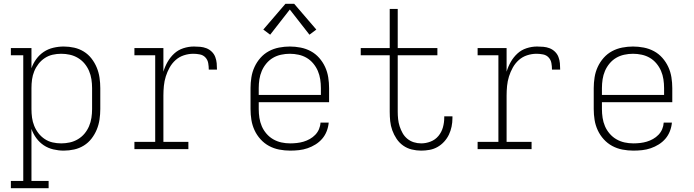

<svg xmlns="http://www.w3.org/2000/svg" viewBox="-20 -782 3640 1007"><path d="M37 205V167H102V-492H37V-530H145V-424Q154 -450 170.5 -472.5Q187 -495 209.5 -510Q232 -525 259.5 -531.5Q287 -538 314 -538Q342 -538 369 -532Q396 -526 419.5 -511.5Q443 -497 460 -475Q477 -453 487.5 -427.5Q498 -402 502 -374.5Q506 -347 506 -320V-210Q506 -183 502 -155.5Q498 -128 487.5 -102.5Q477 -77 460 -55Q443 -33 419.5 -18.5Q396 -4 369 2Q342 8 314 8Q287 8 259.5 1.5Q232 -5 209.5 -20Q187 -35 170.5 -57.5Q154 -80 145 -106V167H235V205ZM301 -30Q324 -30 346.5 -35Q369 -40 389 -52Q409 -64 423.5 -81.5Q438 -99 447 -120Q456 -141 459.5 -164Q463 -187 463 -210V-320Q463 -343 459.5 -366Q456 -389 447 -410Q438 -431 423.5 -448.5Q409 -466 389 -478Q369 -490 346.5 -495Q324 -500 301 -500Q278 -500 256 -495Q234 -490 215 -477.5Q196 -465 182 -447Q168 -429 159.5 -408Q151 -387 148 -365Q145 -343 145 -320V-210Q145 -187 148 -165Q151 -143 159.5 -122Q168 -101 182 -83Q196 -65 215 -52.5Q234 -40 256 -35Q278 -30 301 -30Z M685 0V-38H794V-492H685V-530H837V-406Q845 -433 859 -457.5Q873 -482 893.5 -501Q914 -520 941.5 -529Q969 -538 997 -538Q1013 -538 1030 -536.5Q1047 -535 1062.5 -529Q1078 -523 1090.5 -511Q1103 -499 1109 -483Q1115 -467 1116.5 -450.5Q1118 -434 1118 -417H1075Q1075 -434 1072 -451Q1069 -468 1057.5 -480.5Q1046 -493 1028.5 -496.5Q1011 -500 994 -500Q969 -500 944.5 -492Q920 -484 901 -467Q882 -450 869.5 -427.5Q857 -405 849.5 -381Q842 -357 839.5 -331.5Q837 -306 837 -281V-38H968V0Z M1502 8Q1473 8 1444.5 2.5Q1416 -3 1391 -16.5Q1366 -30 1346.5 -51.5Q1327 -73 1315 -99Q1303 -125 1298.5 -153Q1294 -181 1294 -210V-320Q1294 -348 1298.5 -376.5Q1303 -405 1315 -431Q1327 -457 1346 -478.5Q1365 -500 1390 -513.5Q1415 -527 1443.5 -532.5Q1472 -538 1500 -538Q1528 -538 1556.5 -532.5Q1585 -527 1610 -513.5Q1635 -500 1654 -478.5Q1673 -457 1685 -431Q1697 -405 1701.5 -376.5Q1706 -348 1706 -320V-246H1337V-210Q1337 -187 1340.5 -164Q1344 -141 1353 -120Q1362 -99 1377.5 -81Q1393 -63 1413 -51.5Q1433 -40 1455.5 -35Q1478 -30 1502 -30Q1519 -30 1537 -32Q1555 -34 1572 -39Q1589 -44 1605 -53Q1621 -62 1633.5 -75Q1646 -88 1653 -104.5Q1660 -121 1661 -139H1704Q1702 -116 1693.5 -94Q1685 -72 1670 -54.5Q1655 -37 1635 -24.5Q1615 -12 1593 -4.5Q1571 3 1548 5.5Q1525 8 1502 8ZM1663 -284V-320Q1663 -343 1659.5 -366Q1656 -389 1647 -410Q1638 -431 1623 -449Q1608 -467 1588.5 -478.5Q1569 -490 1546 -495Q1523 -500 1500 -500Q1477 -500 1454 -495Q1431 -490 1411.5 -478.5Q1392 -467 1377 -449Q1362 -431 1353 -410Q1344 -389 1340.5 -366Q1337 -343 1337 -320V-284ZM1397 -600 1361 -627 1477 -762H1523L1639 -627L1603 -600L1500 -732Z M2189 8Q2164 8 2139.5 2Q2115 -4 2094.5 -18.5Q2074 -33 2060 -54Q2046 -75 2037.5 -98.5Q2029 -122 2026.5 -146.5Q2024 -171 2024 -196V-492H1872V-530H2024V-735H2066V-530H2274V-492H2066V-196Q2066 -177 2068 -157.5Q2070 -138 2076 -119.5Q2082 -101 2091.5 -84Q2101 -67 2116 -54.5Q2131 -42 2150 -36Q2169 -30 2189 -30Q2214 -30 2238.5 -39.5Q2263 -49 2279.5 -69Q2296 -89 2303 -114Q2310 -139 2310 -165Q2310 -167 2310 -168.5Q2310 -170 2310 -172H2353Q2353 -170 2353 -167.5Q2353 -165 2353 -163Q2353 -140 2348.5 -118Q2344 -96 2334.5 -76Q2325 -56 2309.5 -39Q2294 -22 2274.5 -11Q2255 0 2233 4Q2211 8 2189 8Z M2485 0V-38H2594V-492H2485V-530H2637V-406Q2645 -433 2659 -457.5Q2673 -482 2693.5 -501Q2714 -520 2741.5 -529Q2769 -538 2797 -538Q2813 -538 2830 -536.5Q2847 -535 2862.5 -529Q2878 -523 2890.5 -511Q2903 -499 2909 -483Q2915 -467 2916.5 -450.5Q2918 -434 2918 -417H2875Q2875 -434 2872 -451Q2869 -468 2857.5 -480.5Q2846 -493 2828.5 -496.5Q2811 -500 2794 -500Q2769 -500 2744.5 -492Q2720 -484 2701 -467Q2682 -450 2669.5 -427.5Q2657 -405 2649.5 -381Q2642 -357 2639.5 -331.5Q2637 -306 2637 -281V-38H2768V0Z M3302 8Q3273 8 3244.5 2.5Q3216 -3 3191 -16.5Q3166 -30 3146.5 -51.5Q3127 -73 3115 -99Q3103 -125 3098.5 -153Q3094 -181 3094 -210V-320Q3094 -348 3098.5 -376.5Q3103 -405 3115 -431Q3127 -457 3146 -478.5Q3165 -500 3190 -513.5Q3215 -527 3243.5 -532.5Q3272 -538 3300 -538Q3328 -538 3356.5 -532.5Q3385 -527 3410 -513.5Q3435 -500 3454 -478.5Q3473 -457 3485 -431Q3497 -405 3501.5 -376.5Q3506 -348 3506 -320V-246H3137V-210Q3137 -187 3140.5 -164Q3144 -141 3153 -120Q3162 -99 3177.5 -81Q3193 -63 3213 -51.5Q3233 -40 3255.5 -35Q3278 -30 3302 -30Q3319 -30 3337 -32Q3355 -34 3372 -39Q3389 -44 3405 -53Q3421 -62 3433.5 -75Q3446 -88 3453 -104.5Q3460 -121 3461 -139H3504Q3502 -116 3493.5 -94Q3485 -72 3470 -54.5Q3455 -37 3435 -24.5Q3415 -12 3393 -4.5Q3371 3 3348 5.5Q3325 8 3302 8ZM3463 -284V-320Q3463 -343 3459.5 -366Q3456 -389 3447 -410Q3438 -431 3423 -449Q3408 -467 3388.5 -478.5Q3369 -490 3346 -495Q3323 -500 3300 -500Q3277 -500 3254 -495Q3231 -490 3211.5 -478.5Q3192 -467 3177 -449Q3162 -431 3153 -410Q3144 -389 3140.5 -366Q3137 -343 3137 -320V-284Z"/></svg>

Font: Iosevka Curly Slab XLtEx
Style: Regular
Weight: 200
Width: 7
Monospace: yes
Designer: Belleve Invis
Foundry: Belleve Invis
Version: Version 11.1.0; ttfautohint (v1.8.3)